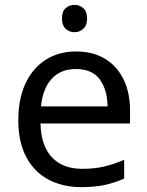

<svg xmlns="http://www.w3.org/2000/svg" viewBox="-20 -757 604 787"><path d="M292 -546Q361 -546 410.5 -516Q460 -486 486.5 -431.5Q513 -377 513 -304V-251H146Q148 -160 192.5 -112.5Q237 -65 317 -65Q368 -65 407.5 -74.5Q447 -84 489 -102V-25Q448 -7 408 1.5Q368 10 313 10Q237 10 178.5 -21Q120 -52 87.5 -113.5Q55 -175 55 -264Q55 -352 84.5 -415Q114 -478 167.5 -512Q221 -546 292 -546ZM291 -474Q228 -474 191.5 -433.5Q155 -393 148 -321H421Q420 -389 389 -431.5Q358 -474 291 -474ZM286 -737Q306 -737 321.5 -723.5Q337 -710 337 -681Q337 -653 321.5 -639Q306 -625 286 -625Q264 -625 249 -639Q234 -653 234 -681Q234 -710 249 -723.5Q264 -737 286 -737Z"/></svg>

Font: Noto Sans Nushu
Style: Regular
Weight: 400
Designer: Lisa Huang
Foundry: Lisa Huang
Version: Version 1.003; ttfautohint (v1.8.4.7-5d5b)